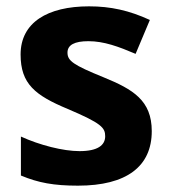

<svg xmlns="http://www.w3.org/2000/svg" viewBox="-20 -576 537 606"><path d="M459 -162C459 -259 400 -294 307 -332C211 -371 193 -384 193 -410C193 -434 215 -446 259 -446C308 -446 354 -429 408 -406L453 -513C388 -543 329 -556 261 -556C130 -556 45 -505 45 -404C45 -311 91 -275 194 -232C300 -187 312 -173 312 -146C312 -118 289 -99 231 -99C179 -99 105 -118 46 -145V-22C101 1 150 10 226 10C380 10 459 -51 459 -162Z"/></svg>

Font: Noto Kufi Arabic
Style: Bold
Weight: 700
Designer: Monotype Design Team, David Williams, Khaled Hosny
Foundry: Google LLC
Version: Version 2.109